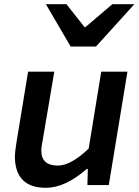

<svg xmlns="http://www.w3.org/2000/svg" viewBox="-20 -883 661 916"><path d="M51 -137Q51 -156 58 -200L114 -541H239L184 -216Q181 -200 179 -187Q177 -174 177 -165Q177 -93 256 -93Q318 -93 403 -174L463 -541H588L499 0H397L399 -77H394Q291 13 199 13Q125 13 88 -25Q51 -63 51 -137ZM199 -863H297L383 -754H388L516 -863H621L438 -661H317Z"/></svg>

Font: Nebula Sans Semibold
Style: Regular
Weight: 600
Italic angle: -9°
Designer: Paul D. Hunt for Adobe (as Source Sans)
Foundry: Nebula Entertainment & Broadcasting LLC
Version: Version 1.010